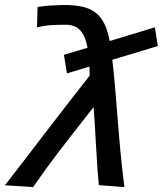

<svg xmlns="http://www.w3.org/2000/svg" viewBox="-62 -760 682 784"><path d="M295.5 -565Q286.5 -614 265.2 -636.5Q244 -659 205.5 -659Q165 -659 140.5 -657Q116 -655 89 -648.5L91.5 -731.5Q123 -736 140.8 -737.2Q158.5 -738.5 193.5 -739.5Q254.5 -740.5 292.8 -727.2Q331 -714 353.2 -681.8Q375.5 -649.5 386 -592.5L570.5 -648.5L582.5 -572L396.5 -516Q402 -472 406.8 -416.2Q411.5 -360.5 416 -305.5Q423.5 -207.5 430 -138.8Q436.5 -70 446 4L341.5 -4Q336.5 -51.5 329.5 -174.5Q325 -267.5 320 -322.5L292.5 -287.5Q222 -198 174.5 -135.8Q127 -73.5 73 4L-42 -3.5Q33 -99.5 112 -203.5Q236 -365 304 -451Q304 -476.5 303.5 -488L211.5 -460.5L199 -536Z"/></svg>

Font: JuliaMono SemiBoldItalic
Style: Regular
Weight: 600
Italic angle: -9°
Monospace: yes
Designer: cormullion
Foundry: corm
Version: Version 0.049; ttfautohint (v1.8.4)